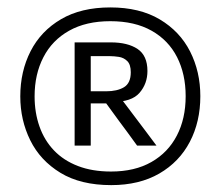

<svg xmlns="http://www.w3.org/2000/svg" viewBox="-20 -766 609 530"><path d="M287 -255Q202.5 -255 146.8 -289Q91 -323 63.5 -378.8Q36 -434.5 36 -500Q36 -569 64.5 -624.8Q93 -680.5 148.5 -713Q204 -745.5 284.5 -745.5Q365.5 -745.5 421 -712.5Q476.5 -679.5 504.8 -623.8Q533 -568 533 -500.5Q533 -430 504 -374.5Q475 -319 419.8 -287Q364.5 -255 287 -255ZM186 -364Q186 -388 186 -410Q186 -432 186 -458V-554Q186 -580.5 186 -602.8Q186 -625 186 -649L230.5 -642.5Q230.5 -619 230.5 -597.5Q230.5 -576 230.5 -550V-458Q230.5 -432 230.5 -410Q230.5 -388 230.5 -364ZM286.5 -292.5Q352 -292.5 398 -318.8Q444 -345 468.2 -391.8Q492.5 -438.5 492.5 -500.5Q492.5 -561.5 468.8 -608.2Q445 -655 398.5 -681.2Q352 -707.5 284.5 -707.5Q217.5 -707.5 170.8 -681.2Q124 -655 99.8 -608Q75.5 -561 75.5 -500Q75.5 -455 89 -416.8Q102.5 -378.5 129 -350.8Q155.5 -323 195 -307.8Q234.5 -292.5 286.5 -292.5ZM358.5 -364Q344.5 -383.5 332.2 -400.2Q320 -417 307.5 -433.5L260.5 -498L288 -480.5H222V-514H273Q303.5 -514 322.2 -525.2Q341 -536.5 341 -566.5Q341 -588 331.2 -597.5Q321.5 -607 308 -609Q294.5 -611 284 -611H216L186 -649Q203 -649 228.2 -649Q253.5 -649 286 -649Q332.5 -649 359.8 -630.8Q387 -612.5 387 -570Q387 -535 365.2 -509.8Q343.5 -484.5 290 -484.5L307 -503.5L350 -446.5Q366 -425.5 382.8 -403Q399.5 -380.5 412 -364Z"/></svg>

Font: Commissioner Thin
Style: Regular
Weight: 400
Version: Version 1.000